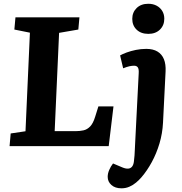

<svg xmlns="http://www.w3.org/2000/svg" viewBox="-20 -794 986 1043"><path d="M38 -69 118.5 -81 142.5 -616.5 58 -633.5 64 -700H411.5L405.5 -633.5L301 -615.5L277 -81.5H390Q413.5 -81.5 433.8 -86Q454 -90.5 470 -107.3Q486 -124 497 -160L514.5 -216H596.5L570.5 0H32ZM865.5 -127Q862.5 -69 846.3 -14.5Q830 40 804.5 86.7Q779 133.5 748.5 169Q736 183.5 719.5 197.5Q703 211.5 683 220.2Q663 229 640 229Q605.5 229 585.3 211Q565 193 565 166.5Q565 148.5 573.3 129.2Q581.5 110 594 94L645 115.5Q663 123 676.3 122Q689.5 121 697.5 111Q705.5 101 707.5 82.5Q710 65.5 710.8 50.3Q711.5 35 712.5 17.5Q713.5 0 714.5 -23L733.5 -396Q735 -418.5 728.8 -427.7Q722.5 -437 708.5 -437Q696.5 -437 682.8 -434Q669 -431 649 -423L632.5 -493Q645.5 -500.5 667.8 -508.8Q690 -517 718 -522.8Q746 -528.5 774.5 -528.5Q811.5 -528.5 835.5 -514Q859.5 -499.5 870.5 -472.3Q881.5 -445 879.5 -406ZM698.5 -691.5Q698.5 -727 722.3 -750.3Q746 -773.5 785.5 -773.5Q811.5 -773.5 831 -763Q850.5 -752.5 861.5 -734.3Q872.5 -716 872.5 -692Q872.5 -656.5 848.8 -633.2Q825 -610 786 -610Q746 -610 722.3 -632.7Q698.5 -655.5 698.5 -691.5Z"/></svg>

Font: Literata
Style: Italic
Weight: 400
Italic angle: -2°
Designer: Latin by Veronika Burian and Jose Scaglione. Greek by Irene Vlachou. Cyrillic by Vera Evstafieva
Foundry: TypeTogether
Version: Version 3.103;gftools[0.9.29]